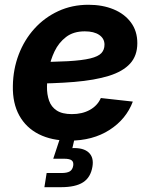

<svg xmlns="http://www.w3.org/2000/svg" viewBox="-20 -570 624 794"><path d="M266.6 11.7Q193.8 11.7 140.9 -14.9Q87.9 -41.5 59.8 -92.3Q31.7 -143.1 33.2 -214.8Q34.2 -283.7 57.4 -344.5Q80.6 -405.3 122.3 -451.4Q164.1 -497.6 220.9 -523.9Q277.8 -550.3 345.7 -550.3Q403.8 -550.3 449.5 -531.5Q495.1 -512.7 521.5 -477.1Q547.9 -441.4 547.9 -391.6Q547.9 -339.8 518.1 -307.1Q488.3 -274.4 430.2 -256.3Q372.1 -238.3 287.1 -231.2Q202.1 -224.1 92.3 -224.1L107.4 -313.5Q201.2 -313.5 260.7 -316.9Q320.3 -320.3 353.3 -328.4Q386.2 -336.4 399.2 -350.3Q412.1 -364.3 412.1 -385.3Q412.1 -410.6 390.4 -425.5Q368.7 -440.4 330.6 -440.4Q283.7 -440.4 253.2 -417Q222.7 -393.6 205.6 -357.7Q188.5 -321.8 181.6 -282.7Q174.8 -243.7 174.3 -211.9Q173.8 -179.7 182.9 -153.8Q191.9 -127.9 214.6 -113Q237.3 -98.1 277.3 -98.1Q320.3 -98.1 351.8 -115.7Q383.3 -133.3 397 -164.6L529.3 -149.9Q502 -77.1 432.9 -32.7Q363.8 11.7 266.6 11.7ZM163.6 204.1 172.9 145.5H234.4Q257.3 145.5 268.6 138.7Q279.8 131.8 282.7 115.7Q285.2 100.1 276.6 93.3Q268.1 86.4 244.6 86.4H200.2L235.8 -21.5H292.5L289.1 0L279.3 42.5Q325.2 40.5 346.9 60.8Q368.7 81.1 362.3 119.1Q355 163.6 323.7 183.8Q292.5 204.1 231.9 204.1Z"/></svg>

Font: Inter 17pt
Style: Bold Italic
Weight: 700
Italic angle: -9.3988°
Version: Version 4.001;git-66647c0bb